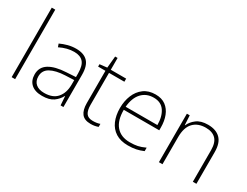

<svg xmlns="http://www.w3.org/2000/svg" viewBox="-73 -1284 2339 1818"><g transform="rotate(30 1096.5 -375.0)"><path d="M128 0H90V-760H128Z M486 -539Q571 -539 613.5 -494.5Q656 -450 656 -353V0H625L618 -98H616Q592 -52 548.5 -21Q505 10 426 10Q348 10 306.5 -28Q265 -66 265 -133Q265 -212 330.5 -252.5Q396 -293 517 -299L617 -305V-345Q617 -431 584 -467.5Q551 -504 485 -504Q408 -504 328 -464L316 -498Q354 -516 397 -527.5Q440 -539 486 -539ZM521 -268Q419 -263 362 -231Q305 -199 305 -133Q305 -81 338 -52.5Q371 -24 430 -24Q524 -24 570 -77.5Q616 -131 617 -219V-272Z M961 -25Q984 -25 1003.5 -28Q1023 -31 1039 -37V-4Q1023 2 1003 6Q983 10 958 10Q889 10 859 -29Q829 -68 829 -143V-496H749V-522L829 -531L841 -659H868V-530H1036V-496H868V-146Q868 -87 888.5 -56Q909 -25 961 -25Z M1354 -540Q1422 -540 1465.5 -507.5Q1509 -475 1530.5 -419.5Q1552 -364 1552 -294V-263H1164Q1163 -148 1215.5 -86.5Q1268 -25 1366 -25Q1415 -25 1450.5 -32.5Q1486 -40 1531 -61V-23Q1492 -6 1453.5 2Q1415 10 1365 10Q1284 10 1230.5 -24Q1177 -58 1150.5 -119Q1124 -180 1124 -260Q1124 -337 1150 -400.5Q1176 -464 1227 -502Q1278 -540 1354 -540ZM1354 -505Q1274 -505 1224 -451.5Q1174 -398 1165 -297H1512Q1512 -390 1473 -447.5Q1434 -505 1354 -505Z M1927 -540Q2015 -540 2062.5 -493Q2110 -446 2110 -347V0H2071V-345Q2071 -428 2033 -466.5Q1995 -505 1924 -505Q1837 -505 1788 -453.5Q1739 -402 1739 -297V0H1700V-530H1731L1737 -426H1740Q1759 -471 1804.5 -505.5Q1850 -540 1927 -540Z"/></g></svg>

Font: Noto Sans Thai ExtraLight
Style: Regular
Weight: 200
Designer: Monotype Design Team
Foundry: Monotype Imaging Inc.
Version: Version 2.001; ttfautohint (v1.8.4.7-5d5b)